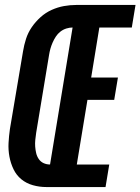

<svg xmlns="http://www.w3.org/2000/svg" viewBox="-20 -755 567 775"><path d="M167 0Q139 0 112.5 -7.5Q86 -15 66 -31.5Q46 -48 34.5 -72Q23 -96 18 -123Q13 -150 14.5 -178Q16 -206 20 -234L73 -548Q77 -573 85 -598Q93 -623 108 -645Q123 -667 143.5 -685.5Q164 -704 188.5 -715Q213 -726 238 -730.5Q263 -735 288 -735H527L512 -644H381L348 -442H456L441 -352H333L290 -91H421L406 0ZM182 -91 273 -644Q261 -644 248 -640Q235 -636 224 -627.5Q213 -619 205.5 -607.5Q198 -596 192.5 -583.5Q187 -571 183.5 -558.5Q180 -546 178 -533L126 -219Q124 -205 122.5 -191Q121 -177 122 -163.5Q123 -150 126 -137Q129 -124 136.5 -113Q144 -102 156 -96.5Q168 -91 182 -91Z"/></svg>

Font: Iosevka SS04 Extrabold Oblique
Style: Regular
Weight: 800
Italic angle: -9°
Monospace: yes
Designer: Belleve Invis
Foundry: Belleve Invis
Version: Version 19.0.0; ttfautohint (v1.8.4)